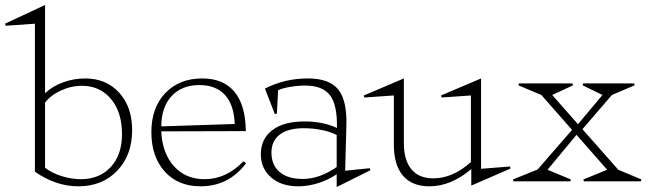

<svg xmlns="http://www.w3.org/2000/svg" viewBox="-82 -733 2626 776"><path d="M100.1 -55.2Q126.5 -34.2 166.3 -21.5Q206.1 -8.8 245.1 -8.8Q320.3 -8.8 365.7 -58.1Q411.1 -107.4 411.1 -190.9Q411.1 -279.8 366.5 -333Q321.8 -386.2 250 -386.2Q205.1 -386.2 163.6 -366.9Q122.1 -347.7 100.1 -317.9ZM-62 -637.2 100.1 -712.9V-356Q128.4 -383.8 172.1 -399.9Q215.8 -416 262.2 -416Q347.2 -416 399.7 -358.4Q452.1 -300.8 452.1 -207Q452.1 -106 391.8 -43Q331.5 20 234.9 20Q143.6 20 59.1 -39.1V-637.2L-59.1 -628.9Z M866.7 -231.9Q863.8 -309.6 827.1 -349.4Q790.5 -389.2 723.6 -389.2Q652.8 -389.2 611.6 -344.7Q570.3 -300.3 569.8 -222.2ZM529.8 -199.2Q529.8 -297.9 586.2 -356.9Q642.6 -416 735.8 -416Q820.3 -416 865.2 -362.5Q910.2 -309.1 911.6 -203.1L569.8 -202.1Q573.7 -114.3 620.8 -61.5Q668 -8.8 744.6 -8.8Q832.5 -8.8 901.9 -81.1L912.6 -73.2Q842.3 20 728.5 20Q637.7 20 583.7 -39.8Q529.8 -99.6 529.8 -199.2Z M972.2 -109.9Q972.2 -171.4 1018.3 -206.8Q1064.5 -242.2 1148.9 -242.2Q1223.6 -242.2 1279.8 -215.8Q1281.7 -308.1 1252 -347.7Q1222.2 -387.2 1150.9 -387.2Q1121.1 -387.2 1090.1 -381.8Q1059.1 -376.5 1042 -368.2L1037.1 -273.9L1028.8 -272L988.8 -375Q1069.3 -416 1162.1 -416Q1248.5 -416 1284.9 -371.6Q1321.3 -327.1 1317.9 -222.2L1313 -43L1413.1 -53.2L1415 -44.9L1278.8 22.9V-28.8Q1245.1 -5.9 1204.1 7.1Q1163.1 20 1124 20Q1054.7 20 1013.4 -16.1Q972.2 -52.2 972.2 -109.9ZM1015.1 -116.2Q1015.1 -65.9 1048.1 -37.8Q1081.1 -9.8 1141.1 -9.8Q1210 -9.8 1278.8 -58.1V-187Q1257.8 -199.2 1221.2 -207Q1184.6 -214.8 1146 -214.8Q1082.5 -214.8 1048.8 -189.2Q1015.1 -163.6 1015.1 -116.2Z M1388.7 -347.2 1550.3 -416V-154.8Q1550.3 -85.4 1580.8 -48.8Q1611.3 -12.2 1669.4 -12.2Q1748 -12.2 1821.3 -78.1V-347.2L1702.6 -338.9L1700.7 -347.2L1862.3 -416V-50.8L1979.5 -60.1L1981.4 -51.8L1822.8 17.1V-49.8Q1741.2 20 1653.3 20Q1583 20 1546.4 -23.2Q1509.8 -66.4 1509.8 -148.9V-347.2L1390.6 -338.9Z M2106 -349.1 2013.2 -388.2 2015.1 -396H2231.9L2233.9 -388.2L2149.9 -349.1L2253.9 -231L2353 -349.1L2272.9 -388.2L2274.9 -396H2481L2482.9 -388.2L2391.1 -349.1L2272 -210.9L2417 -46.9L2510.3 -7.8L2507.8 0H2277.8L2275.9 -7.8L2372.1 -46.9L2248 -188L2130.9 -46.9L2225.1 -7.8L2223.1 0H1993.2L1991.2 -7.8L2090.8 -47.9L2230 -208Z"/></svg>

Font: Halibut Thin
Style: Regular
Weight: 250
Designer: Matteo Maggi
Foundry: Collletttivo
Version: Version 3.080 | FøM Fix